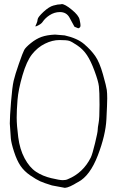

<svg xmlns="http://www.w3.org/2000/svg" viewBox="-20 -865 568 926"><path d="M151.6 -737.6Q150.6 -738.1 150.6 -740Q150.6 -740 151.5 -740.5Q151.5 -742 156.3 -751.8Q160.7 -761.1 161.6 -771.9Q162.5 -782.1 189.6 -807.7Q216.8 -832.8 237.7 -838.3Q258.2 -844.4 275.8 -844.5L276.8 -845.5Q292.9 -845.6 325.8 -818.5Q359.2 -791.4 363.7 -770.9Q368.3 -750.4 368.3 -743.1Q368.4 -735.3 365 -732.3Q361.1 -729.4 357.7 -728.4Q357.7 -728.4 339.1 -736.1Q339.1 -736.1 314.8 -780.8Q300 -807.1 268.3 -806.8Q241.9 -806.6 218.6 -791.3Q198.1 -778 185.1 -758.9Q177.9 -748.1 156.9 -739.1Q152.1 -737.1 151.6 -737.6ZM245.1 -698.2 292 -694.3Q352.5 -680.7 385.3 -652.8Q418 -625 439 -595.2Q460 -565.4 476.6 -506.3Q493.2 -447.3 495.1 -431.2Q497.1 -415 497.1 -390.6Q497.1 -366.2 493.2 -289.6Q489.3 -212.9 451.7 -115.2Q414.1 -17.6 357.4 12.7H356.4Q313.5 40 293 41L230.5 29.3Q192.4 17.6 173.8 9.3Q155.3 1 126 -19Q96.7 -39.1 79.1 -64.9Q61.5 -90.8 47.9 -132.8Q34.2 -174.8 32.2 -198.2L27.3 -269.5Q27.3 -301.8 33.2 -374Q39.1 -446.3 45.9 -475.6Q52.7 -504.9 71.3 -558.1Q89.8 -611.3 96.7 -624Q103.5 -636.7 128.9 -657.2Q154.3 -677.7 180.2 -687Q206.1 -696.3 245.1 -698.2ZM307.6 -1Q380.9 -31.2 418 -105.5Q425.8 -122.1 438.5 -174.8Q451.2 -227.5 451.2 -238.3Q451.2 -249 455.6 -272Q460 -294.9 460 -359.4Q460 -423.8 457 -448.7Q454.1 -473.6 436 -522.5Q418 -571.3 399.4 -599.1Q380.9 -627 353.5 -645.5Q326.2 -664.1 314 -668Q301.8 -671.9 267.1 -671.9Q232.4 -671.9 196.8 -654.3Q161.1 -636.7 134.8 -603.5Q108.4 -570.3 88.4 -501.5Q68.4 -432.6 64.5 -383.3Q60.5 -334 60.5 -297.9Q60.5 -261.7 67.9 -203.6Q75.2 -145.5 98.6 -101.6Q122.1 -57.6 153.8 -36.6Q185.5 -15.6 226.6 -5.9Q267.6 3.9 282.7 3.9Q297.9 3.9 307.6 -1Z"/></svg>

Font: Drukaatie burti
Style: Thin
Weight: 100
Version: Version 0.14